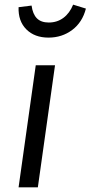

<svg xmlns="http://www.w3.org/2000/svg" viewBox="-20 -807 390 827"><path d="M143 0H60L134 -526H217ZM60 -776 116 -783Q121 -746 139 -728Q157 -710 190 -710Q226 -710 253 -730Q280 -750 295 -787L350 -770Q335 -711 291 -678Q247 -645 189 -645Q129 -645 93.5 -680.5Q58 -716 60 -776Z"/></svg>

Font: Fira Sans Book
Style: Italic
Weight: 350
Italic angle: -8°
Designer: bBox Type GmbH & Carrois Corporate GbR & Edenspiekermann AG
Foundry: bBox Type GmbH & Carrois Corporate GbR & Edenspiekermann AG
Version: Version 4.301